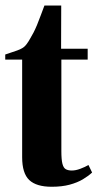

<svg xmlns="http://www.w3.org/2000/svg" viewBox="-22 -684 364 715"><path d="M170.5 11.5Q113.5 11.5 87 -13.5Q60.5 -38.5 60.5 -98.5V-462H-2.5V-481Q7 -484.5 18.8 -488.2Q30.5 -492 41.8 -496Q53 -500 60.5 -504.5Q69.5 -509.5 77 -519.5Q84.5 -529.5 90.8 -541.2Q97 -553 103 -563Q108.5 -573.5 115.8 -590.8Q123 -608 130.2 -628Q137.5 -648 143.5 -663.5H206L205.5 -502.5H304.5V-462H206.5V-121.5Q206.5 -89.5 210.5 -74Q214.5 -58.5 223.2 -53.8Q232 -49 245.5 -49Q260 -49 277.2 -55.5Q294.5 -62 307.5 -69.5L321 -41.5Q307 -28.5 286.5 -16.2Q266 -4 237.2 3.8Q208.5 11.5 170.5 11.5Z"/></svg>

Font: Merriweather 144pt
Style: Bold
Weight: 700
Version: Version 2.100